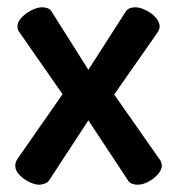

<svg xmlns="http://www.w3.org/2000/svg" viewBox="-20 -500 486 528"><path d="M88 8Q76 8 60.5 0.5Q45 -7 33.5 -19Q22 -31 22 -44Q22 -54 28 -63L152 -241L35 -409Q32 -412 30 -417Q28 -422 28 -427Q28 -440 39.5 -452Q51 -464 67 -472Q83 -480 96 -480Q101 -480 109 -478Q117 -476 122 -468L223 -308L325 -467Q330 -475 337.5 -477.5Q345 -480 352 -480Q364 -480 380 -472.5Q396 -465 407.5 -452.5Q419 -440 419 -427Q419 -419 412 -409L294 -240L418 -63Q421 -60 423 -55Q425 -50 425 -44Q425 -33 414 -20.5Q403 -8 387.5 0Q372 8 358 8Q351 8 343.5 5.5Q336 3 332 -4L223 -169L115 -4Q111 2 102.5 5Q94 8 88 8Z"/></svg>

Font: Dosis ExtraLight SemiBold
Style: Regular
Weight: 600
Version: Version 3.001; ttfautohint (v1.8.2)